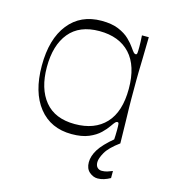

<svg xmlns="http://www.w3.org/2000/svg" viewBox="-102 -582 757 840"><g transform="rotate(15 276.5 -161.5)"><path d="M256 16Q161 16 107 -52Q53 -120 53 -240Q53 -361 107 -429Q161 -497 256 -497Q302 -497 333 -484Q364 -471 383 -452.5Q402 -434 412 -419Q423 -403 427.5 -398.5Q432 -394 437 -394Q442 -394 443 -401.5Q444 -409 444 -430Q444 -439 443.5 -453Q443 -467 442 -481H473Q472 -418 471 -381Q470 -344 469.5 -321.5Q469 -299 469 -282Q469 -265 469 -240Q469 -216 469 -199Q469 -182 469.5 -159.5Q470 -137 471 -100Q472 -63 473 0H442Q443 -14 443.5 -28.5Q444 -43 444 -54Q444 -73 443 -80Q442 -87 437 -87Q432 -87 427.5 -82.5Q423 -78 412 -62Q402 -47 383 -28.5Q364 -10 333 3Q302 16 256 16ZM258 -30Q348 -30 397.5 -83Q447 -136 447 -240Q447 -344 397.5 -397.5Q348 -451 258 -451Q168 -451 122 -395Q76 -339 76 -240Q76 -142 122 -86Q168 -30 258 -30ZM416 174Q396 174 378.5 159Q361 144 361 115Q361 87 379.5 57Q398 27 446 -13L473 0Q428 33 412.5 60.5Q397 88 397 105Q397 121 405 129Q413 137 425 137Q438 137 449.5 133.5Q461 130 473 125V157Q459 165 444.5 169.5Q430 174 416 174Z"/></g></svg>

Font: Ojuju Light
Style: Regular
Weight: 300
Designer: Chisaokwu Joboson, Mirko Velimirovic
Foundry: Udi Foundry
Version: Version 1.000